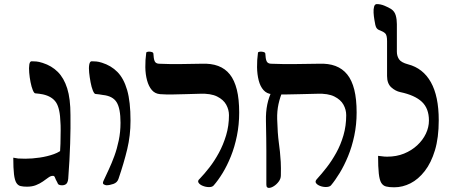

<svg xmlns="http://www.w3.org/2000/svg" viewBox="-20 -904 2197 940"><path d="M112 10Q94 10 81 7Q68 4 60 -9Q52 -22 48.5 -51Q45 -80 45 -132Q59 -129 69 -128Q79 -127 104 -127Q137 -127 174.5 -132.5Q212 -138 244 -149.5Q276 -161 292 -180L271 -131Q275 -164 276 -200.5Q277 -237 277 -266Q277 -295 276 -303Q274 -373 254.5 -402.5Q235 -432 190 -442Q181 -444 172 -445Q163 -446 153 -447Q147 -447 140.5 -463Q134 -479 129.5 -502Q125 -525 123 -548.5Q121 -572 123.5 -588Q126 -604 135 -604Q146 -604 158 -603Q170 -602 189 -596Q233 -582 263 -552Q293 -522 309 -471.5Q325 -421 325 -341Q326 -281 323.5 -201Q321 -121 314 -29Q312 -9 303 -2.5Q294 4 281 3Q275 3 269 0.5Q263 -2 260 -12Q252 -26 249 -35Q246 -44 238 -43Q228 -43 216.5 -34.5Q205 -26 190 -15.5Q175 -5 156 2.5Q137 10 112 10Z M502 3Q496 3 488.5 -1Q481 -5 486 -17Q498 -43 512.5 -74Q527 -105 540 -140.5Q553 -176 561.5 -217Q570 -258 570 -303Q570 -373 551 -403.5Q532 -434 484 -439Q475 -441 465.5 -442Q456 -443 447 -444Q441 -445 434.5 -461Q428 -477 423.5 -501Q419 -525 416.5 -548.5Q414 -572 417 -588Q420 -604 429 -604Q440 -604 451.5 -603Q463 -602 479 -597Q524 -583 555 -551.5Q586 -520 602.5 -463Q619 -406 619 -313Q619 -241 603 -174Q587 -107 560 -28Q554 -10 535 -3.5Q516 3 502 3Z M696 -646Q697 -650 705.5 -651Q714 -652 722.5 -649.5Q731 -647 731 -641Q732 -617 737 -605Q742 -593 758 -592Q783 -591 809 -590.5Q835 -590 872 -590.5Q909 -591 967 -592Q1014 -594 1048.5 -581Q1083 -568 1105.5 -539.5Q1128 -511 1139.5 -465Q1151 -419 1151 -353Q1151 -294 1140 -239.5Q1129 -185 1110.5 -139Q1092 -93 1070 -57Q1048 -21 1026 4Q1019 12 1003.5 12Q988 12 973 6Q958 0 952 -9.5Q946 -19 958 -29Q981 -53 1005.5 -84.5Q1030 -116 1051.5 -155.5Q1073 -195 1087 -241.5Q1101 -288 1101 -340Q1101 -367 1087.5 -391.5Q1074 -416 1043 -431.5Q1012 -447 959 -445Q921 -444 887.5 -443Q854 -442 823.5 -441.5Q793 -441 764 -443Q739 -445 723.5 -463Q708 -481 700 -510.5Q692 -540 691.5 -575Q691 -610 696 -646Z M1296 16Q1291 16 1287.5 12.5Q1284 9 1284 -1Q1284 -37 1284 -63.5Q1284 -90 1284 -114Q1284 -138 1284 -164.5Q1284 -191 1283.5 -226.5Q1283 -262 1282 -312Q1281 -356 1288.5 -392.5Q1296 -429 1313 -463H1366Q1351 -429 1343.5 -394.5Q1336 -360 1337 -321Q1338 -284 1340 -256.5Q1342 -229 1345 -206.5Q1348 -184 1350.5 -161.5Q1353 -139 1354.5 -111Q1356 -83 1355 -45Q1355 -29 1344.5 -15Q1334 -1 1320.5 7.5Q1307 16 1296 16ZM1243 -646Q1244 -650 1252.5 -651Q1261 -652 1270 -649.5Q1279 -647 1279 -641Q1280 -617 1285 -605Q1290 -593 1306 -592Q1334 -591 1362.5 -590.5Q1391 -590 1433.5 -590.5Q1476 -591 1541 -592Q1588 -594 1622.5 -581Q1657 -568 1680 -539.5Q1703 -511 1714.5 -465Q1726 -419 1726 -353Q1726 -294 1714.5 -239.5Q1703 -185 1684 -139Q1665 -93 1643 -57Q1621 -21 1600 4Q1593 11 1577.5 11.5Q1562 12 1547.5 6.5Q1533 1 1527 -8Q1521 -17 1533 -29Q1555 -53 1579.5 -84.5Q1604 -116 1626 -155.5Q1648 -195 1661.5 -241.5Q1675 -288 1675 -340Q1675 -367 1661.5 -391.5Q1648 -416 1617 -431.5Q1586 -447 1533 -445Q1490 -444 1451.5 -443Q1413 -442 1378.5 -441.5Q1344 -441 1311 -443Q1286 -445 1270 -463Q1254 -481 1246.5 -510.5Q1239 -540 1238.5 -575Q1238 -610 1243 -646Z M1831 -141Q1845 -140 1853 -138.5Q1861 -137 1876 -137Q1921 -137 1958 -152Q1995 -167 2022.5 -192.5Q2050 -218 2065 -249.5Q2080 -281 2080 -314Q2080 -373 2045.5 -405.5Q2011 -438 1940 -453Q1916 -458 1895.5 -476.5Q1875 -495 1875 -532Q1875 -561 1875 -588.5Q1875 -616 1875 -644.5Q1875 -673 1875 -703Q1875 -732 1866 -740.5Q1857 -749 1841 -755Q1828 -759 1822.5 -768.5Q1817 -778 1813 -807Q1810 -824 1809 -841.5Q1808 -859 1811.5 -871.5Q1815 -884 1825 -884Q1843 -884 1862.5 -876Q1882 -868 1896 -859Q1912 -848 1917.5 -828.5Q1923 -809 1923 -786Q1923 -755 1923 -716Q1923 -677 1923 -651Q1923 -630 1933.5 -614Q1944 -598 1978 -589Q2051 -570 2089.5 -501.5Q2128 -433 2128 -315Q2128 -230 2109.5 -168.5Q2091 -107 2059.5 -66.5Q2028 -26 1989.5 -6.5Q1951 13 1910 13Q1885 13 1870 9Q1855 5 1846.5 -9Q1838 -23 1834.5 -54.5Q1831 -86 1831 -141Z"/></svg>

Font: Noto Rashi Hebrew SemiBold
Style: Regular
Weight: 600
Version: Version 1.006